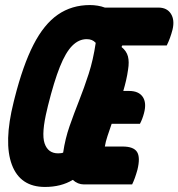

<svg xmlns="http://www.w3.org/2000/svg" viewBox="-20 -730 706 760"><path d="M336 -710Q351 -710 366.5 -707.5Q382 -705 395 -700H607Q641 -700 656.5 -675.5Q672 -651 663 -613Q654 -578 640 -550H464L461 -544Q481 -528 486.5 -506.5Q492 -485 487 -455Q484 -433 479 -411.5Q474 -390 468 -370H491Q529 -370 545 -346.5Q561 -323 550 -282Q544 -259 534 -240H422Q413 -214 405.5 -191.5Q398 -169 395 -150H465Q509 -150 522.5 -128.5Q536 -107 524 -58Q514 -22 503 0H312Q288 0 268 -18Q222 10 158 10Q60 10 27 -78Q-6 -166 34 -326L38 -342Q71 -472 112.5 -553Q154 -634 209 -672Q264 -710 336 -710ZM167 -299Q143 -202 156.5 -162.5Q170 -123 210 -123Q224 -123 230 -126Q238 -181 255.5 -231Q273 -281 293 -331.5Q313 -382 331 -437.5Q349 -493 359 -561H358Q346 -575 323 -575Q292 -575 266 -549Q240 -523 217 -465.5Q194 -408 170 -312Z"/></svg>

Font: Recursive Mn Csl St XBd
Style: Italic
Weight: 800
Italic angle: -15°
Monospace: yes
Version: Version 1.079;hotconv 1.0.112;makeotfexe 2.5.65598; ttfautoh